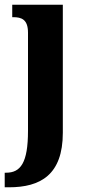

<svg xmlns="http://www.w3.org/2000/svg" viewBox="-38 -556 362 816"><path d="M-18 240H0C134 240 229 187 229 8V-536H14V-483H18C53 -483 81 -474 81 -417V0C81 137 49 178 -12 178H-18Z"/></svg>

Font: Noto Serif Bengali ExtraCondensed ExtraBold
Style: Regular
Weight: 800
Width: 2
Designer: Juan Bruce, Universal Thirst, Indian Type Foundry and the Monotype Design Team.
Foundry: Monotype Imaging Inc.
Version: Version 2.003